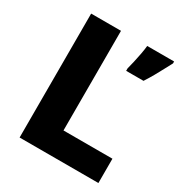

<svg xmlns="http://www.w3.org/2000/svg" viewBox="-168 -836 905 958"><g transform="rotate(30 285.0 -357.0)"><path d="M81 0V-714H253V-140H535V0ZM559 -703Q547 -681 534.5 -657Q522 -633 507.5 -607.5Q493 -582 475 -554H375V-568Q380 -587 386 -613Q392 -639 397 -666Q402 -693 404 -714H559Z"/></g></svg>

Font: Noto Sans Symbols ExtraBold
Style: Regular
Weight: 800
Version: Version 2.002